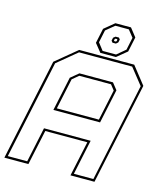

<svg xmlns="http://www.w3.org/2000/svg" viewBox="-147 -995 920 1089"><g transform="rotate(15 313.5 -450.0)"><path d="M-17 0 110 -597 235 -700H558L639 -597L512 0H371L415 -206H168L124 0ZM-0.5 -13.5H113.5L157 -219H431L387.5 -13.5H502L625 -591.5L549.5 -686.5H237.5L122.5 -591.5ZM198 -347H445L483.5 -528L459.5 -558.5H273.5L236.5 -528ZM181.5 -333.5 224 -533.5 270.5 -572H467.5L498 -533.5L455.5 -333.5ZM355 -715 316 -763.5 334.5 -850.5 394 -899.5H485.5L524 -850.5L505.5 -763.5L446.5 -715ZM364.5 -729H443.5L493.5 -771L509 -844.5L476.5 -885.5H397.5L347.5 -844.5L332 -771ZM406.5 -788.5 398.5 -798.5 402.5 -816.5 414.5 -826H434.5L442 -816.5L438 -798.5L426.5 -788.5ZM414.5 -799.5H423L427 -803L429 -811.5L426 -815H417.5L413.5 -811.5L411.5 -803Z"/></g></svg>

Font: Tourney Thin
Style: Italic
Weight: 100
Italic angle: -12°
Designer: Tyler Finck
Foundry: Etcetera Type Co
Version: Version 1.015